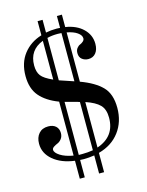

<svg xmlns="http://www.w3.org/2000/svg" viewBox="-133 -882 823 1076"><g transform="rotate(-15 278.0 -344.0)"><path d="M193 113V9Q116 -1 69.5 -40Q23 -79 23 -135Q23 -171 42.5 -193.5Q62 -216 97 -216Q125 -216 141 -201.5Q157 -187 157 -162Q157 -142 146.5 -128.5Q136 -115 123.5 -110Q111 -105 100.5 -98Q90 -91 90 -82Q90 -65 118 -47Q146 -29 193 -21V-334Q122 -361 85 -404.5Q48 -448 48 -521Q48 -597 87.5 -648Q127 -699 193 -719V-801H222V-727Q252 -733 285 -733Q298 -733 305 -732V-801H334V-729Q398 -719 435.5 -682.5Q473 -646 473 -595Q473 -561 457 -541.5Q441 -522 414 -522Q393 -522 377.5 -534Q362 -546 362 -570Q362 -587 370.5 -598Q379 -609 389 -613Q399 -617 407.5 -624.5Q416 -632 416 -642Q416 -660 394 -675.5Q372 -691 334 -698V-412Q416 -382 457.5 -339.5Q499 -297 499 -217Q499 -136 455.5 -78Q412 -20 334 1V113H305V8Q272 13 243 13Q229 13 222 12V113ZM245 -17Q273 -17 305 -22V-302Q291 -307 263.5 -314Q236 -321 222 -325V-17ZM305 -422V-702Q302 -702 294 -702.5Q286 -703 283 -703Q249 -703 222 -696V-450Q228 -448 305 -422ZM440 -175Q440 -224 415 -249.5Q390 -275 334 -294V-30Q440 -66 440 -175ZM110 -566Q110 -528 126.5 -506Q143 -484 193 -462V-687Q110 -655 110 -566Z"/></g></svg>

Font: Libre Bodoni
Style: Regular
Weight: 400
Designer: Pablo Impallari, Rodrigo Fuenzalida
Foundry: Pablo Impallari, Rodrigo Fuenzalida
Version: Version 1.001